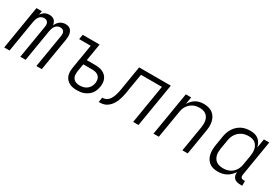

<svg xmlns="http://www.w3.org/2000/svg" viewBox="37 -1279 2926 2027"><g transform="rotate(30 1500.0 -265.0)"><path d="M15 0 102 -530H168L160 -482Q168 -495 179 -506Q190 -517 203 -524.5Q216 -532 230 -535Q244 -538 258 -538Q275 -538 291 -533Q307 -528 318 -517.5Q329 -507 335.5 -492Q342 -477 345 -461Q352 -477 363 -492Q374 -507 388.5 -517.5Q403 -528 420.5 -533Q438 -538 455 -538Q471 -538 486.5 -533.5Q502 -529 513.5 -518.5Q525 -508 531.5 -493.5Q538 -479 540.5 -463.5Q543 -448 542 -431Q541 -414 539 -398L473 0H407L475 -409Q477 -422 476 -435.5Q475 -449 468 -459.5Q461 -470 448.5 -475Q436 -480 422 -480Q406 -480 390 -472Q374 -464 364 -449.5Q354 -435 348.5 -419Q343 -403 340 -387L276 0H211L279 -409Q281 -422 279.5 -435.5Q278 -449 271 -459.5Q264 -470 252 -475Q240 -480 226 -480Q210 -480 194 -472Q178 -464 168 -449.5Q158 -435 152.5 -419Q147 -403 144 -387L80 0Z M902 8Q877 8 853 3.5Q829 -1 809 -12Q789 -23 774 -40.5Q759 -58 751.5 -80.5Q744 -103 744 -127.5Q744 -152 748 -176L797 -472H656L666 -530H872L837 -320H937Q961 -320 985 -316.5Q1009 -313 1030 -303.5Q1051 -294 1067.5 -278Q1084 -262 1093 -241Q1102 -220 1103.5 -195.5Q1105 -171 1101 -147Q1097 -125 1089 -103Q1081 -81 1066.5 -62Q1052 -43 1032 -29Q1012 -15 990.5 -6.5Q969 2 946.5 5Q924 8 902 8ZM903 -50Q926 -50 948.5 -55.5Q971 -61 990.5 -75.5Q1010 -90 1021.5 -111.5Q1033 -133 1037 -155Q1040 -178 1036 -199.5Q1032 -221 1017 -236Q1002 -251 980.5 -257Q959 -263 937 -263H827L811 -167Q808 -144 810 -121.5Q812 -99 825 -82Q838 -65 859 -57.5Q880 -50 903 -50Z M1167 0 1176 -58Q1193 -58 1209.5 -63Q1226 -68 1239.5 -79.5Q1253 -91 1262.5 -105.5Q1272 -120 1279 -136Q1286 -152 1290.5 -168.5Q1295 -185 1298.5 -201Q1302 -217 1305 -233.5Q1308 -250 1310 -266Q1311 -271 1312 -275Q1313 -279 1313 -283L1354 -530H1740L1652 0H1587L1665 -472H1410L1376 -271Q1373 -248 1369 -225Q1365 -202 1359 -179.5Q1353 -157 1345 -134.5Q1337 -112 1325 -90.5Q1313 -69 1296 -50.5Q1279 -32 1257.5 -19.5Q1236 -7 1213 -3.5Q1190 0 1167 0Z M1835 0 1923 -530H1988L1974 -443Q1987 -465 2005 -484Q2023 -503 2045 -515.5Q2067 -528 2091.5 -533Q2116 -538 2140 -538Q2169 -538 2197 -531Q2225 -524 2247 -508Q2269 -492 2283 -468Q2297 -444 2303 -417Q2309 -390 2308 -360.5Q2307 -331 2302 -302L2252 0H2187L2239 -312Q2242 -332 2242.5 -353Q2243 -374 2239 -393.5Q2235 -413 2225 -430Q2215 -447 2199.5 -458.5Q2184 -470 2164 -475Q2144 -480 2123 -480Q2123 -480 2123 -480Q2123 -480 2123 -480Q2103 -480 2083.5 -476.5Q2064 -473 2045.5 -464Q2027 -455 2011 -441Q1995 -427 1983.5 -410Q1972 -393 1965.5 -374Q1959 -355 1956 -335L1900 0Z M2619 8Q2590 8 2563 1Q2536 -6 2515 -23Q2494 -40 2481 -64Q2468 -88 2463 -115Q2458 -142 2459 -170.5Q2460 -199 2465 -228L2483 -338Q2487 -364 2496 -390Q2505 -416 2520 -440Q2535 -464 2556 -483.5Q2577 -503 2602 -515.5Q2627 -528 2654 -533Q2681 -538 2707 -538Q2735 -538 2761 -531.5Q2787 -525 2807 -508.5Q2827 -492 2839 -469.5Q2851 -447 2857 -421L2875 -530H2940L2868 -94Q2867 -85 2868 -76.5Q2869 -68 2874.5 -61.5Q2880 -55 2888 -52.5Q2896 -50 2905 -50H2921V8H2895Q2874 8 2854.5 2.5Q2835 -3 2821.5 -16.5Q2808 -30 2803.5 -50.5Q2799 -71 2802 -91Q2788 -68 2767.5 -48Q2747 -28 2722.5 -15Q2698 -2 2671.5 3Q2645 8 2619 8ZM2652 -50Q2652 -50 2652 -50Q2652 -50 2652 -50Q2672 -50 2691.5 -53.5Q2711 -57 2729.5 -65.5Q2748 -74 2764 -88Q2780 -102 2791.5 -119.5Q2803 -137 2809.5 -156Q2816 -175 2819 -195L2838 -305Q2841 -326 2842 -347.5Q2843 -369 2839 -389Q2835 -409 2825 -427Q2815 -445 2799.5 -457.5Q2784 -470 2763.5 -475Q2743 -480 2722 -480Q2701 -480 2680.5 -476.5Q2660 -473 2640.5 -463.5Q2621 -454 2604.5 -439.5Q2588 -425 2576 -407Q2564 -389 2557 -369Q2550 -349 2547 -328L2528 -218Q2525 -197 2524.5 -175.5Q2524 -154 2529 -134.5Q2534 -115 2545 -98Q2556 -81 2572.5 -70Q2589 -59 2610 -54.5Q2631 -50 2652 -50Z"/></g></svg>

Font: Iosevka Curly Light Extended
Style: Italic
Weight: 300
Width: 7
Italic angle: -9°
Monospace: yes
Designer: Belleve Invis
Foundry: Belleve Invis
Version: Version 11.1.0; ttfautohint (v1.8.3)